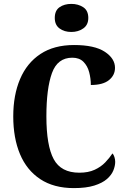

<svg xmlns="http://www.w3.org/2000/svg" viewBox="-20 -955 648 985"><path d="M359 10Q256 10 186.5 -36Q117 -82 82.5 -164.5Q48 -247 48 -358Q48 -467 83 -549.5Q118 -632 187.5 -678Q257 -724 360 -724Q465 -724 517.5 -689.5Q570 -655 570 -607Q570 -569 539 -544Q508 -519 446 -519Q446 -552 437.5 -584.5Q429 -617 408 -638Q387 -659 351 -659Q275 -659 246.5 -580Q218 -501 218 -358Q218 -208 255.5 -138.5Q293 -69 387 -69Q433 -69 465.5 -84Q498 -99 520 -122Q542 -145 557 -168Q563 -162 567 -149.5Q571 -137 571 -125Q571 -104 561.5 -80.5Q552 -57 528.5 -36.5Q505 -16 463.5 -3Q422 10 359 10ZM346 -791Q310 -791 285.5 -809Q261 -827 261 -863Q261 -901 285.5 -918Q310 -935 346 -935Q381 -935 407 -918Q433 -901 433 -863Q433 -827 407 -809Q381 -791 346 -791Z"/></svg>

Font: Noto Serif Bengali Condensed ExtraBold
Style: Regular
Weight: 800
Width: 3
Designer: Juan Bruce, Universal Thirst, Indian Type Foundry and the Monotype Design Team.
Foundry: Monotype Imaging Inc.
Version: Version 2.003; ttfautohint (v1.8.4.7-5d5b)